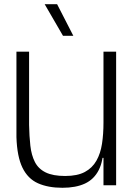

<svg xmlns="http://www.w3.org/2000/svg" viewBox="-20 -879 640 911"><path d="M276 12Q208 12 160 -9.5Q112 -31 86.5 -83.5Q61 -136 58 -228V-634H118V-286Q119 -233 124 -188Q129 -143 145.5 -110.5Q162 -78 196.5 -61Q231 -44 289 -44Q347 -44 382.5 -63Q418 -82 437.5 -116.5Q457 -151 464 -197Q471 -243 471 -297V-189Q471 -116 448.5 -72Q426 -28 383 -8Q340 12 276 12ZM458 -130 468 -195 503 -170V-130ZM471 0V-189V-634H531V0ZM279 -709 192 -859H251L328 -709Z"/></svg>

Font: Matangi Light
Style: Regular
Weight: 400
Version: Version 3.002